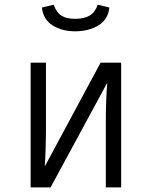

<svg xmlns="http://www.w3.org/2000/svg" viewBox="-20 -809 655 829"><path d="M503.1 -538.5V0H436.9V-276.4Q436.9 -381 443.1 -451.8L198.5 0H112.3V-538.5H178.5V-263.6Q178.5 -216.4 176.9 -167.2Q175.4 -117.9 173.3 -90.3L414.4 -538.5ZM161 -776.4 211.8 -788.7Q223.6 -754.9 245.4 -741.3Q267.2 -727.7 304.6 -727.7Q343.1 -727.7 366.7 -741.5Q390.3 -755.4 402.1 -788.7L452.3 -776.4Q446.7 -724.6 404.6 -699.2Q362.6 -673.8 304.6 -673.8Q248.2 -673.8 207.4 -699.2Q166.7 -724.6 161 -776.4Z"/></svg>

Font: Fira Code Fixed Light
Style: Regular
Weight: 300
Monospace: yes
Designer: Carrois Corporate, Edenspiekermann AG, Nikita Prokopov
Foundry: Carrois Corporate, Edenspiekermann AG, Nikita Prokopov
Version: Version 5.002